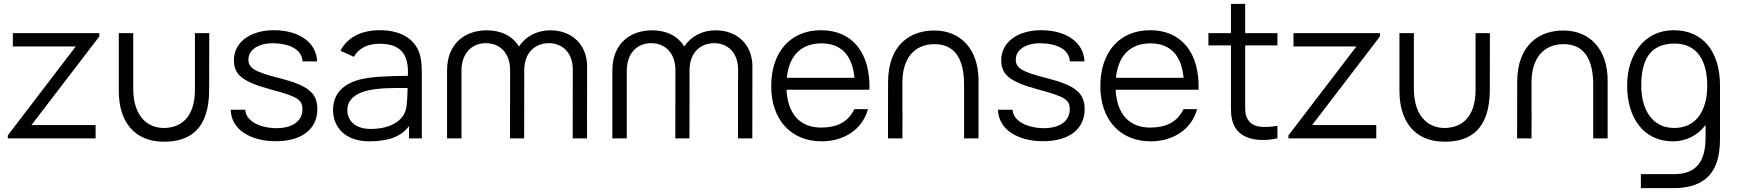

<svg xmlns="http://www.w3.org/2000/svg" viewBox="-20 -710 8920 985"><path d="M20 0H470.5V-68.5H141.5L489.5 -523V-540H46V-471.5H368.5L20 -15.5Z M822 17C951 17 1053 -44.5 1053 -249.5L1053.5 -540H980V-249.5C980 -100 900.5 -54 821.5 -53.5C742.5 -53 663.5 -107 663.5 -256V-540H589.5V-243C589.5 -88 667 17 822 17Z M1395 14.5C1527.5 14.5 1608 -47.5 1608 -149.5C1608 -233 1561.5 -271.5 1412.5 -309.5C1285 -341.5 1254.5 -361.5 1254.5 -404.5C1254.5 -455.5 1307.5 -489.5 1384 -488C1465 -486.5 1529.5 -456.5 1532 -395H1607C1602.5 -498 1507 -555 1385 -555C1263 -555 1180 -493 1180 -401C1180 -325.5 1225 -290 1371.5 -250.5C1508.5 -213.5 1531.5 -198.5 1531.5 -148.5C1531.5 -89.5 1481 -52.5 1399 -52.5C1315 -52.5 1240.5 -88.5 1238.5 -147H1163.5C1166 -43 1268.5 14.5 1395 14.5Z M1726.5 -449.5 1795.5 -418.5C1821.5 -464.5 1868 -485.5 1928 -485.5C2033.5 -485.5 2078.5 -434 2072.5 -321C1973.5 -319.5 1891 -318 1826 -302C1745.5 -280.5 1688.5 -233.5 1688.5 -145C1688.5 -59 1750.5 15 1873 15C1962.5 15 2035 -4 2078.5 -63.5V0H2144V-335.5C2144 -376 2141 -416 2128 -447C2099.5 -517 2027.5 -555 1929 -555C1830 -555 1761.5 -516.5 1726.5 -449.5ZM1762 -145C1762 -203.5 1809.5 -229.5 1855.5 -243C1915 -259.5 1999 -259 2071 -258.5C2070.5 -231.5 2069.5 -197 2066.5 -175C2063 -92.5 1984.5 -48.5 1881.5 -48.5C1794.5 -48.5 1762 -98 1762 -145Z M2918.5 -354.5 2918 0H2991.5L2992 -368.5C2992 -482.5 2912.5 -554.5 2803.5 -554.5C2735 -554.5 2676 -523.5 2642.5 -471C2610 -525.5 2550 -554.5 2477.5 -554.5C2369 -554.5 2273.5 -490 2273.5 -348.5V0H2347.5V-348.5C2347.5 -433 2397.5 -488.5 2472.5 -488.5C2547 -488.5 2597 -435.5 2597 -349.5L2596.5 0H2669L2669.5 -348.5C2669.5 -449 2734 -488.5 2795.5 -488.5C2866.5 -488.5 2918.5 -438 2918.5 -354.5Z M3766.5 -354.5 3766 0H3839.5L3840 -368.5C3840 -482.5 3760.5 -554.5 3651.5 -554.5C3583 -554.5 3524 -523.5 3490.5 -471C3458 -525.5 3398 -554.5 3325.5 -554.5C3217 -554.5 3121.5 -490 3121.5 -348.5V0H3195.5V-348.5C3195.5 -433 3245.5 -488.5 3320.5 -488.5C3395 -488.5 3445 -435.5 3445 -349.5L3444.5 0H3517L3517.5 -348.5C3517.5 -449 3582 -488.5 3643.5 -488.5C3714.5 -488.5 3766.5 -438 3766.5 -354.5Z M4195 15C4305.5 15 4402.5 -41.5 4433 -150H4363C4330 -81 4269.5 -55.5 4192 -55.5C4084.5 -55.5 4021 -125.5 4015 -249.5H4440.5C4446 -440 4352 -555 4192 -555C4036 -555 3936.5 -444.5 3936.5 -267.5C3936.5 -96.5 4037.5 15 4195 15ZM4016.5 -311C4028 -424.5 4090 -487.5 4194 -487.5C4294.5 -487.5 4352.5 -427.5 4363.5 -311Z M4926 -275.5V0H5000V-297C5000 -458 4908.5 -552 4776 -553.5C4653.5 -555 4536 -483.5 4536 -288L4535.5 0H4609.5L4610 -122L4609.5 -146V-288C4609.5 -410 4670.5 -483.5 4774 -483.5C4887.5 -483.5 4926 -394.5 4926 -275.5Z M5331.5 14.5C5464 14.5 5544.5 -47.5 5544.5 -149.5C5544.5 -233 5498 -271.5 5349 -309.5C5221.5 -341.5 5191 -361.5 5191 -404.5C5191 -455.5 5244 -489.5 5320.5 -488C5401.5 -486.5 5466 -456.5 5468.5 -395H5543.5C5539 -498 5443.5 -555 5321.5 -555C5199.5 -555 5116.5 -493 5116.5 -401C5116.5 -325.5 5161.5 -290 5308 -250.5C5445 -213.5 5468 -198.5 5468 -148.5C5468 -89.5 5417.5 -52.5 5335.5 -52.5C5251.5 -52.5 5177 -88.5 5175 -147H5100C5102.5 -43 5205 14.5 5331.5 14.5Z M5883.5 15C5994 15 6091 -41.5 6121.5 -150H6051.5C6018.5 -81 5958 -55.5 5880.5 -55.5C5773 -55.5 5709.5 -125.5 5703.5 -249.5H6129C6134.5 -440 6040.5 -555 5880.5 -555C5724.5 -555 5625 -444.5 5625 -267.5C5625 -96.5 5726 15 5883.5 15ZM5705 -311C5716.5 -424.5 5778.5 -487.5 5882.5 -487.5C5983 -487.5 6041 -427.5 6052 -311Z M6533.5 0V-64.5C6456 -52 6403 -56.5 6379 -101.5C6366 -124.5 6368 -153 6368 -198.5V-477H6533.5V-540H6368V-690H6295V-540H6179.5V-477H6295V-195.5C6295 -142.5 6292.5 -104 6312 -64.5C6347.5 7.5 6442 19 6533.5 0Z M6590 0H7040.5V-68.5H6711.5L7059.5 -523V-540H6616V-471.5H6938.5L6590 -15.5Z M7392 17C7521 17 7623 -44.5 7623 -249.5L7623.5 -540H7550V-249.5C7550 -100 7470.5 -54 7391.5 -53.5C7312.5 -53 7233.5 -107 7233.5 -256V-540H7159.5V-243C7159.5 -88 7237 17 7392 17Z M8153.5 -275.5V0H8227.5V-297C8227.5 -458 8136 -552 8003.5 -553.5C7881 -555 7763.5 -483.5 7763.5 -288L7763 0H7837L7837.5 -122L7837 -146V-288C7837 -410 7898 -483.5 8001.5 -483.5C8115 -483.5 8153.5 -394.5 8153.5 -275.5Z M8561.5 15C8633.5 15 8691.5 -17.5 8730 -69V-8.5C8730.5 118.5 8683.5 183.5 8566.5 183.5H8398V255H8566.5C8698.5 255 8778.5 199 8798 78.5C8802.5 51 8804 23.5 8804 -7.5V-270.5C8804 -444 8718 -555 8566 -555C8417.5 -555 8327.5 -431.5 8327.5 -270.5C8327.5 -108.5 8410 15 8561.5 15ZM8400 -270.5C8400 -392.5 8438 -486.5 8570.5 -486.5C8687.5 -486.5 8738.5 -397.5 8738.5 -270.5C8738.5 -145.5 8684 -53.5 8569 -53.5C8456.5 -53.5 8400 -147.5 8400 -270.5Z"/></svg>

Font: Eudonet
Style: Regular
Weight: 400
Designer: Mikhail Sharanda
Foundry: Mikhail Sharanda
Version: Version 4.503;Glyphs 3.1.2 (3151)